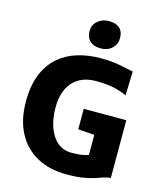

<svg xmlns="http://www.w3.org/2000/svg" viewBox="-141 -1092 1018 1203"><g transform="rotate(15 368.0 -490.5)"><path d="M42 -368Q42 -471 71.5 -544Q101 -617 153.5 -662.8Q206 -708.5 275.8 -729.8Q345.5 -751 426 -751Q480.5 -751 517.5 -745.8Q554.5 -740.5 583 -733.8Q611.5 -727 640 -722L635 -566Q606 -581 557.2 -593Q508.5 -605 434 -605Q337.5 -605 284.2 -545.5Q231 -486 231 -381Q231 -309 250.8 -252.5Q270.5 -196 308.5 -163.5Q346.5 -131 402 -131Q441 -131 466.5 -135.2Q492 -139.5 510 -146V-276.5L404 -284V-417H680V-42Q658.5 -41.5 636 -33.8Q613.5 -26 584 -16.2Q554.5 -6.5 511.5 0.8Q468.5 8 405 8Q294.5 8 213 -36.5Q131.5 -81 86.8 -165.2Q42 -249.5 42 -368ZM407 -810Q363.5 -810 338.2 -833Q313 -856 313 -897Q313 -937.5 342.5 -963.2Q372 -989 416 -989Q460.5 -989 484.8 -967.2Q509 -945.5 509 -904Q509 -863 480.5 -836.5Q452 -810 407 -810Z"/></g></svg>

Font: Merriweather Sans Black
Style: Regular
Weight: 900
Designer: Eben Sorkin
Foundry: Eben Sorkin
Version: Version 1.008; ttfautohint (v1.7.19-72a1) -l 8 -r 50 -G 200 